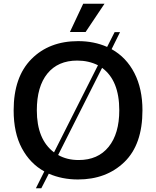

<svg xmlns="http://www.w3.org/2000/svg" viewBox="-20 -940 835 1027"><path d="M217 -23Q141 -65 97 -147Q53 -229 53 -350Q53 -528 148 -624Q243 -720 398 -720Q483 -720 553 -689L593 -768H622L577 -677Q656 -633 699 -549Q742 -465 742 -350Q742 -167 645.5 -73.5Q549 20 397 20Q312 20 241 -11L201 67H172ZM177 -350Q177 -194 269 -125L504 -591Q454 -616 393 -616Q290 -616 233.5 -546.5Q177 -477 177 -350ZM401 -84Q504 -84 561 -154.5Q618 -225 618 -350Q618 -510 526 -577L291 -111Q338 -84 401 -84ZM425 -920H539L438 -769H354Z"/></svg>

Font: Moderustic Med
Style: Regular
Weight: 500
Designer: Tural Alisoy
Foundry: TAFT Foundry
Version: Version 2.110